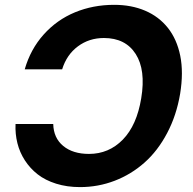

<svg xmlns="http://www.w3.org/2000/svg" viewBox="-20 -757 792 787"><path d="M81.3 -472.7Q105.1 -555.4 159.1 -615.6Q213.1 -675.8 287.3 -706.5Q361.5 -737.2 448.2 -737.2Q518.8 -737.2 574.9 -713.2Q631 -689.3 668 -642.9Q704.9 -596.6 718.8 -528.6Q732.6 -460.6 718.4 -372.9Q703.5 -284.1 665.1 -211.5Q626.8 -138.8 572.4 -90.6Q518.1 -42.3 450.3 -16.2Q382.5 9.9 307.9 9.9Q254.6 9.9 210 -4.1Q165.5 -18.1 134.4 -42.4Q103.3 -66.8 82 -99.6Q60.7 -132.5 51.3 -170.3Q41.9 -208.1 43.7 -248.6H198.2Q199.6 -191.4 239.2 -158.7Q278.8 -126.1 344.8 -126.1Q426.1 -126.1 483.5 -184.8Q540.8 -243.6 558.9 -354.4Q578.1 -470.2 536.2 -535.7Q494.3 -601.2 405.9 -601.2Q345.2 -601.2 299.2 -566.9Q253.2 -532.7 234.7 -472.7Z"/></svg>

Font: Karasuma Gothic
Style: Bold Italic
Weight: 700
Italic angle: 9.39998°
Designer: Rasmus Andersson / Ryoko Nishizuka
Foundry: Genbu
Version: Version 1.00